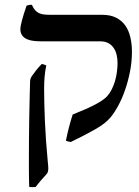

<svg xmlns="http://www.w3.org/2000/svg" viewBox="-20 -575 570 788"><path d="M110.8 -555.2Q117.2 -541 124.3 -533Q131.3 -524.9 140.6 -520.8Q149.9 -516.6 162.1 -515.4Q174.3 -514.2 190.9 -514.2H399.9Q433.6 -514.2 457 -502.2Q480.5 -490.2 494.6 -469.7Q508.8 -449.2 515.1 -421.6Q521.5 -394 521.5 -362.8Q521.5 -320.8 513.4 -280.5Q505.4 -240.2 492.9 -204.6Q480.5 -168.9 464.8 -140.4Q449.2 -111.8 434.1 -93.8Q413.6 -68.8 372.8 -45.4Q332 -22 270.5 7.8Q259.3 6.3 250.5 2.4Q261.2 -51.8 278.3 -105Q337.4 -128.4 371.1 -146.2Q404.8 -164.1 419.4 -179.7Q430.2 -191.4 438.2 -207.3Q446.3 -223.1 451.7 -241.2Q457 -259.3 459.7 -278.6Q462.4 -297.9 462.4 -316.4Q462.4 -334.5 458.5 -350.6Q454.6 -366.7 446 -378.9Q437.5 -391.1 424.3 -398.2Q411.1 -405.3 392.1 -405.3H155.8Q138.2 -405.3 121.6 -406.7Q105 -408.2 92 -413.6Q79.1 -418.9 71.3 -429.2Q63.5 -439.5 63.5 -456.5Q63.5 -460.9 65.2 -470.2Q66.9 -479.5 70.3 -491.9Q73.7 -504.4 78.4 -519.8Q83 -535.2 88.9 -551.3Q93.8 -553.7 99.6 -554.7Q105.5 -555.7 110.8 -555.2ZM169.9 -306.2Q164.6 -281.2 162.8 -257.8Q161.1 -234.4 161.1 -209.5Q161.1 -154.8 164.3 -78.1Q167.5 -1.5 176.3 90.8Q177.2 97.7 177.7 104Q178.2 110.4 178.2 116.7Q178.2 123.5 176.5 129.9Q174.8 136.2 169.4 141.6Q145.5 167 126 192.4Q112.8 193.8 100.1 192.4Q99.6 188 99.4 176.5Q99.1 165 98.9 148.9Q98.6 132.8 98.6 112.3Q98.6 92.3 98.6 69.3Q98.6 39.6 98.9 -0.7Q99.1 -41 99.9 -83.7Q100.6 -126.5 101.6 -167.7Q102.5 -209 103.5 -241.2Q104 -252.9 110.4 -262.2Q120.6 -276.9 129.6 -288.1Q138.7 -299.3 151.4 -312.5Q161.1 -311 169.9 -306.2Z"/></svg>

Font: Federov2
Style: Regular
Weight: 400
Designer: Olexa M. Volochay | Cyreal.org
Foundry: Olexa M. Volochay | Cyreal.org
Version: Version 1.000